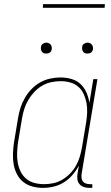

<svg xmlns="http://www.w3.org/2000/svg" viewBox="-20 -904 540 932"><path d="M188 8Q161 8 136 1Q111 -6 92 -21.5Q73 -37 61.5 -60Q50 -83 46 -108Q42 -133 43 -159.5Q44 -186 48 -213L68 -333Q72 -358 80 -382.5Q88 -407 101.5 -430Q115 -453 133.5 -472Q152 -491 175 -504Q198 -517 223.5 -522.5Q249 -528 274 -528Q301 -528 327 -520.5Q353 -513 371 -496Q389 -479 399.5 -455Q410 -431 414 -405L433 -520H453L376 -59Q375 -49 376 -39.5Q377 -30 382.5 -23Q388 -16 397.5 -13Q407 -10 416 -10H428V8H413Q400 8 387.5 4Q375 0 366.5 -9.5Q358 -19 356 -32Q354 -45 356 -59L363 -100Q350 -76 331.5 -54.5Q313 -33 289.5 -18.5Q266 -4 240 2Q214 8 188 8ZM194 -10Q217 -10 240 -15Q263 -20 283.5 -32.5Q304 -45 321 -62.5Q338 -80 349.5 -101Q361 -122 367.5 -144Q374 -166 378 -189L398 -309Q402 -333 403 -357Q404 -381 400 -403.5Q396 -426 386.5 -447Q377 -468 360.5 -482.5Q344 -497 321.5 -503.5Q299 -510 275 -510Q252 -510 228.5 -505Q205 -500 184.5 -488Q164 -476 147 -458Q130 -440 117.5 -419Q105 -398 98 -375.5Q91 -353 87 -330L67 -210Q64 -186 63 -162Q62 -138 66 -115Q70 -92 80 -71.5Q90 -51 107 -36.5Q124 -22 147 -16Q170 -10 194 -10ZM404 -644Q398 -644 392.5 -646Q387 -648 383.5 -653Q380 -658 379 -664Q378 -670 379 -676Q379 -681 381.5 -685Q384 -689 388 -691.5Q392 -694 396 -695.5Q400 -697 405 -697Q411 -697 416.5 -694.5Q422 -692 426 -687Q430 -682 431 -676Q432 -670 431 -664Q430 -659 427.5 -655Q425 -651 421.5 -648.5Q418 -646 413.5 -645Q409 -644 404 -644ZM204 -644Q198 -644 192.5 -646Q187 -648 183.5 -653Q180 -658 179 -664Q178 -670 179 -676Q179 -681 181.5 -685Q184 -689 188 -691.5Q192 -694 196 -695.5Q200 -697 205 -697Q211 -697 216.5 -694.5Q222 -692 226 -687Q230 -682 231 -676Q232 -670 231 -664Q230 -659 227.5 -655Q225 -651 221.5 -648.5Q218 -646 213.5 -645Q209 -644 204 -644ZM188 -866 189 -884H489L488 -866Z"/></svg>

Font: Iosevka Curly Slab Thin
Style: Italic
Weight: 100
Italic angle: -9°
Monospace: yes
Designer: Belleve Invis
Foundry: Belleve Invis
Version: Version 22.1.2; ttfautohint (v1.8.4)